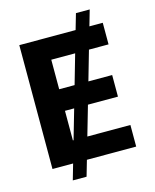

<svg xmlns="http://www.w3.org/2000/svg" viewBox="-132 -908 877 1089"><g transform="rotate(-15 306.5 -364.0)"><path d="M63.2 0V-727.3H393.8L420.5 -819.6H501.4L474.8 -727.3H553.3V-600.5H438.2L388.5 -427.2H528.1V-300.4H351.9L301.8 -126.8H554.7V0H265.3L238.6 92.3H157.7L184.3 0ZM307.5 -427.2 357.2 -600.5H217V-427.2ZM217 -300.4V-126.8H220.9L271 -300.4Z"/></g></svg>

Font: Inter P
Style: Bold
Weight: 700
Designer: Rasmus Andersson
Foundry: rsms
Version: Version 3.018;git-588b23468